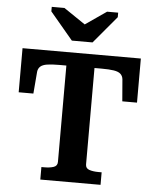

<svg xmlns="http://www.w3.org/2000/svg" viewBox="-62 -1002 855 1054"><g transform="rotate(5 366.0 -475.0)"><path d="M306 -775H420L546 -925V-950H485L330 -843L405 -845L250 -950H180V-925ZM288 -105V-636H249Q207 -636 182 -632Q157 -628 145 -617Q133 -606 131 -588L121 -467H40V-710H692V-467H611L601 -588Q599 -606 587 -617Q575 -628 549.5 -632Q524 -636 483 -636H443V-105Q443 -83 464 -76Q485 -69 515 -69H532V0H200V-69H217Q247 -69 267.5 -76Q288 -83 288 -105Z"/></g></svg>

Font: Roboto Serif SemiBold
Style: Regular
Weight: 600
Designer: Greg Gazdowicz
Foundry: Commercial Type
Version: Version 1.008